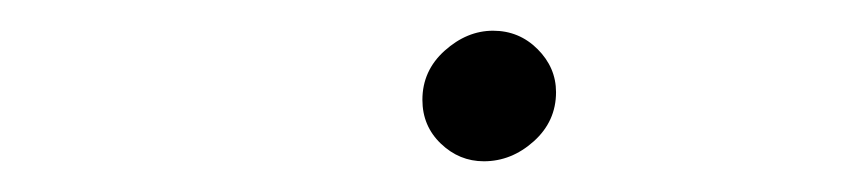

<svg xmlns="http://www.w3.org/2000/svg" viewBox="-20 -282 565 125"><path d="M255 -217Q255 -236 269.5 -249Q284 -262 301 -262Q318 -262 330 -250Q342 -238 342 -222Q342 -203 327.5 -190Q313 -177 295 -177Q279 -177 267 -188.5Q255 -200 255 -217Z"/></svg>

Font: CMU Typewriter Text
Style: LightOblique
Weight: 200
Italic angle: -9.46001°
Version: Version 0.7.0